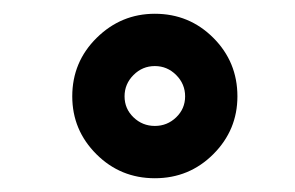

<svg xmlns="http://www.w3.org/2000/svg" viewBox="-20 -841 429 279"><path d="M325 -701Q325 -652 290 -617Q255 -582 205 -582Q155 -582 120 -617Q85 -652 85 -701Q85 -751 120.5 -786Q156 -821 205 -821Q255 -821 290 -786Q325 -751 325 -701ZM161 -701Q161 -683 174 -670.5Q187 -658 205 -658Q223 -658 236 -670.5Q249 -683 249 -701Q249 -719 236 -732Q223 -745 205 -745Q187 -745 174 -732Q161 -719 161 -701Z"/></svg>

Font: Gontserrat ExtraBold
Style: Regular
Weight: 800
Designer: Julieta Ulanovsky
Foundry: Julieta Ulanovsky
Version: Version 6.001